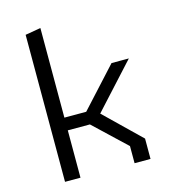

<svg xmlns="http://www.w3.org/2000/svg" viewBox="-113 -857 846 948"><g transform="rotate(-15 310.0 -382.5)"><path d="M457.5 0H539V-104L357 -280.5L564 -507H475.5L292.5 -307H181V-765L102 -751.5V0H181V-242H294L457.5 -87.5Z"/></g></svg>

Font: Monaspace Krypton Light
Style: Regular
Weight: 300
Designer: Riley Cran & the Lettermatic Team
Foundry: Lettermatic
Version: Version 1.101 (Monaspace Krypton)